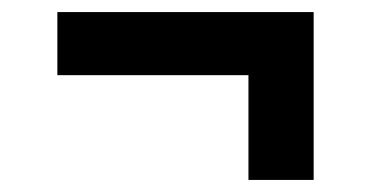

<svg xmlns="http://www.w3.org/2000/svg" viewBox="-20 -427 614 318"><path d="M391.5 -129V-302.5H75V-407H499.5V-129Z"/></svg>

Font: Spline Sans SemiBold
Style: Regular
Weight: 600
Designer: Eben Sorkin, Mirko Velimirovic
Foundry: Sorkin Type
Version: Version 1.000; ttfautohint (v1.8.3)